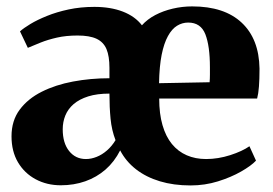

<svg xmlns="http://www.w3.org/2000/svg" viewBox="-20 -568 854 600"><path d="M170 11Q126.5 11 91.5 -7.8Q56.5 -26.5 36.2 -60.8Q16 -95 16 -142Q16 -191 41.5 -225.2Q67 -259.5 110.2 -281.2Q153.5 -303 208.2 -313.2Q263 -323.5 322 -323.5V-356Q322 -392.5 312.8 -414.5Q303.5 -436.5 281.8 -446.8Q260 -457 222.5 -457Q186.5 -457 158 -450.5Q129.5 -444 107 -435Q84.5 -426 67 -418.5L42.5 -470Q53.5 -480 75 -493Q96.5 -506 126.8 -518.2Q157 -530.5 194.5 -538.5Q232 -546.5 275 -546.5Q325.5 -546.5 363.8 -531.8Q402 -517 423.5 -489Q440.5 -508 465.2 -521Q490 -534 519.8 -541Q549.5 -548 580.5 -548Q681 -548 735.2 -497.2Q789.5 -446.5 791 -353.5Q791 -320 789.2 -297.5Q787.5 -275 783.5 -260H477.5Q477.5 -212.5 487.8 -177Q498 -141.5 517.2 -118Q536.5 -94.5 563.5 -82.8Q590.5 -71 624 -71Q661.5 -71 699.5 -83.2Q737.5 -95.5 759.5 -111L780 -66Q765 -50 733.5 -32Q702 -14 661 -1.2Q620 11.5 575.5 11.5Q522.5 11.5 479.5 -1.5Q436.5 -14.5 405 -39Q373.5 -63.5 355.5 -98Q337.5 -62.5 309.8 -38.2Q282 -14 246.5 -1.5Q211 11 170 11ZM477 -308 635 -311Q636 -322 636 -334.8Q636 -347.5 636 -358Q636 -424 621.8 -460.8Q607.5 -497.5 568 -497.5Q549.5 -497.5 533.2 -487.5Q517 -477.5 504.8 -455.2Q492.5 -433 485.2 -397Q478 -361 477 -308ZM248.5 -71Q265 -71 282 -77.8Q299 -84.5 314.2 -97.8Q329.5 -111 341 -130Q329 -161 325.5 -197Q322 -233 322 -275.5Q283.5 -275.5 255.8 -266.8Q228 -258 210.2 -242.8Q192.5 -227.5 184.2 -207.2Q176 -187 176 -164Q176 -121 196 -96Q216 -71 248.5 -71Z"/></svg>

Font: Merriweather 72pt ExtraBold
Style: Regular
Weight: 800
Version: Version 2.100